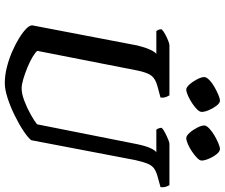

<svg xmlns="http://www.w3.org/2000/svg" viewBox="-90 -870 960 821"><g transform="rotate(90 390.5 -460.0)"><path d="M336 0Q304 0 269.5 -8.5Q235 -17 202.5 -31Q170 -45 144 -61Q118 -77 103 -92Q88 -107 89 -118L175 -567Q183 -600 193 -621.5Q203 -643 211 -648H113Q111 -651 108 -657Q105 -663 106 -671Q113 -678 126.5 -685.5Q140 -693 154 -698.5Q168 -704 174 -704H388Q391 -700 395 -690Q399 -680 398 -666L350 -653Q319 -645 305 -628Q291 -611 282 -567L198 -139Q205 -130 224.5 -118.5Q244 -107 269.5 -96.5Q295 -86 319 -79Q343 -72 358 -72Q381 -72 411.5 -83.5Q442 -95 470.5 -111Q499 -127 512 -138L597 -566Q605 -604 614.5 -624Q624 -644 632 -648H535Q533 -650 530 -656.5Q527 -663 527 -671Q534 -678 548.5 -685.5Q563 -693 576.5 -698.5Q590 -704 595 -704H772Q775 -700 778.5 -690Q782 -680 781 -666L734 -653Q713 -647 700.5 -638Q688 -629 680.5 -611Q673 -593 665 -558L580 -113Q569 -99 540.5 -80Q512 -61 474.5 -42.5Q437 -24 400 -12Q363 0 336 0ZM571 -776Q561 -776 548.5 -790Q536 -804 526.5 -822.5Q517 -841 517 -853Q517 -862 529.5 -874Q542 -886 559 -896Q576 -906 592.5 -913Q609 -920 618 -920Q628 -920 639.5 -906Q651 -892 659 -873Q667 -854 667 -842Q667 -833 655.5 -822Q644 -811 628.5 -800.5Q613 -790 597 -783Q581 -776 571 -776ZM363 -776Q354 -776 341.5 -790Q329 -804 319.5 -822.5Q310 -841 310 -853Q310 -862 322 -874Q334 -886 351.5 -896Q369 -906 385.5 -913Q402 -920 411 -920Q421 -920 432 -906Q443 -892 451 -873.5Q459 -855 459 -842Q459 -833 448 -822Q437 -811 421 -800.5Q405 -790 389 -783Q373 -776 363 -776Z"/></g></svg>

Font: Texturina 12pt SemiBold
Style: Italic
Weight: 600
Italic angle: -11°
Version: Version 1.002